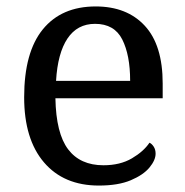

<svg xmlns="http://www.w3.org/2000/svg" viewBox="-20 -566 575 596"><path d="M287 10Q178 10 116.5 -62Q55 -134 55 -264Q55 -404 113 -475Q171 -546 277 -546Q374 -546 429.5 -486Q485 -426 485 -307V-261H152Q154 -152 191.5 -102.5Q229 -53 301 -53Q353 -53 389.5 -74.5Q426 -96 444 -123Q451 -120 457 -111Q463 -102 463 -89Q463 -69 444 -46Q425 -23 386 -6.5Q347 10 287 10ZM384 -315Q384 -395 359.5 -443.5Q335 -492 275 -492Q220 -492 189.5 -446.5Q159 -401 154 -315Z"/></svg>

Font: Noto Rashi Hebrew
Style: Regular
Weight: 400
Version: Version 1.006